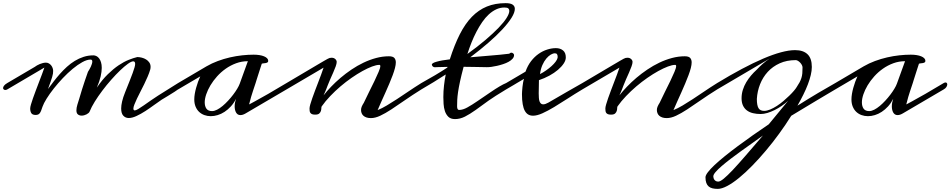

<svg xmlns="http://www.w3.org/2000/svg" viewBox="-46 -729 6044 1221"><path d="M1086.4 -200.7Q1092.8 -203.1 1096.7 -203.1Q1103.5 -203.1 1109.1 -199.7Q1114.7 -196.3 1114.7 -189.9Q1114.7 -183.1 1100.1 -171.1Q1085.4 -159.2 1064.5 -145.5Q1043.5 -131.8 1021 -118.4Q998.5 -105 982.4 -95.2Q960.9 -81.1 934.1 -61.3Q907.2 -41.5 878.7 -22.9Q850.1 -4.4 822.5 8.5Q794.9 21.5 772.5 21.5Q752.4 21.5 738.5 7.1Q724.6 -7.3 724.6 -39.1Q724.6 -58.1 730.5 -83.7Q736.3 -109.4 750 -143.1Q766.1 -183.1 778.1 -213.4Q790 -243.7 797.9 -265.1Q805.7 -286.6 809.6 -300.5Q813.5 -314.5 813.5 -322.3Q813.5 -338.9 801.3 -338.9Q789.1 -338.9 767.1 -323Q745.1 -307.1 718 -281.2Q690.9 -255.4 661.4 -221.9Q631.8 -188.5 605 -152.8Q578.1 -117.2 556.6 -82.5Q535.2 -47.9 523.9 -19.5Q522 -14.6 516.6 -10Q511.2 -5.4 504.2 -1.7Q497.1 2 488.8 4.2Q480.5 6.3 472.7 6.3Q459.5 6.3 449.7 -1.2Q439.9 -8.8 439.9 -27.3Q439.9 -43 446 -63.2Q452.1 -83.5 458 -101.6Q466.3 -130.9 475.8 -160.9Q485.4 -190.9 493.7 -215.8Q503.4 -244.6 513.2 -272Q517.6 -279.3 522.7 -287.8Q527.8 -296.4 531.7 -305.2Q535.6 -314 538.3 -322.5Q541 -331.1 541 -337.9Q541 -350.1 529.8 -350.1Q506.8 -350.1 477.3 -333.7Q447.8 -317.4 416.3 -291.3Q384.8 -265.1 353.5 -232.2Q322.3 -199.2 295.9 -165.8Q269.5 -132.3 250.5 -101.8Q231.4 -71.3 224.1 -49.8Q219.7 -36.6 216.1 -26.9Q212.4 -17.1 208 -10.7Q203.6 -4.4 197.3 -1.2Q190.9 2 180.7 2Q160.2 2 153.1 -9.5Q146 -21 146 -39.1Q146 -47.4 150.9 -64.7Q155.8 -82 163.8 -104.5Q171.9 -127 181.6 -153.1Q191.4 -179.2 201.4 -205.3Q211.4 -231.4 220.7 -255.9Q230 -280.3 236.3 -299.3L0 -160.2Q-6.3 -156.7 -12.2 -156.7Q-18.1 -156.7 -22.2 -160.2Q-26.4 -163.6 -26.4 -169.4Q-26.4 -175.8 -20.3 -184.1Q-14.2 -192.4 0 -200.7L174.3 -303.2Q180.7 -308.1 189.2 -313Q197.8 -317.9 207.3 -321.8Q216.8 -325.7 226.6 -328.1Q236.3 -330.6 246.1 -330.6Q256.8 -330.6 265.4 -325.4Q273.9 -320.3 279.8 -312.7Q285.6 -305.2 288.8 -295.9Q292 -286.6 292 -278.3Q292 -269.5 290.8 -261Q289.6 -252.4 285.9 -240Q282.2 -227.5 275.9 -209.5Q269.5 -191.4 259.3 -163.1Q276.4 -186 295.2 -210.7Q314 -235.4 335 -259Q356 -282.7 379.6 -304.2Q403.3 -325.7 429.7 -341.8Q456.1 -357.9 485.6 -367.4Q515.1 -377 547.9 -377Q557.6 -377 567.1 -372.3Q576.7 -367.7 584.2 -357.9Q591.8 -348.1 596.4 -333Q601.1 -317.9 601.1 -297.4Q601.1 -273.4 594 -242.4Q586.9 -211.4 569.8 -171.9Q604.5 -222.7 639.9 -257.1Q675.3 -291.5 708.7 -314Q742.2 -336.4 772.5 -348.4Q802.7 -360.4 827.1 -366.2Q840.8 -366.2 856 -362.3Q871.1 -358.4 883.3 -350.8Q895.5 -343.3 903.6 -331.5Q911.6 -319.8 911.6 -304.2Q911.6 -299.8 911.1 -295.4Q910.6 -291 909.2 -286.1Q903.3 -265.6 893.1 -241.9Q882.8 -218.3 871.1 -193.8Q859.4 -169.4 846.9 -145.8Q834.5 -122.1 824.7 -101.3Q814.9 -80.6 808.6 -64.2Q802.2 -47.9 802.2 -38.6Q802.2 -26.9 811 -26.9Q818.4 -26.9 833.7 -36.1Q849.1 -45.4 869.1 -59.3Q889.2 -73.2 912.6 -89.8Q936 -106.4 959.5 -121.1Z M1086.4 -160.2Q1083 -158.2 1080.1 -158.2Q1075.2 -158.2 1072.8 -162.4Q1070.3 -166.5 1070.3 -172.9Q1070.3 -179.7 1073.7 -187.5Q1077.1 -195.3 1086.4 -200.7L1267.1 -307.1Q1300.8 -326.7 1338.9 -340.8Q1377 -355 1416.3 -364Q1455.6 -373 1494.1 -377.2Q1532.7 -381.3 1566.9 -381.3Q1586.4 -381.3 1603.5 -378.7Q1620.6 -376 1633.1 -370.8Q1645.5 -365.7 1652.6 -358.4Q1659.7 -351.1 1659.7 -341.8Q1659.7 -335 1654.8 -332Q1649.9 -329.1 1643.3 -327.9Q1636.7 -326.7 1629.6 -326.2Q1622.6 -325.7 1618.7 -323.7Q1615.7 -314.5 1609.4 -295.2Q1603 -275.9 1596.7 -255.6Q1590.3 -235.4 1585.2 -219.5Q1580.1 -203.6 1579.6 -201.2Q1573.2 -180.7 1562.3 -149.2Q1551.3 -117.7 1538.1 -64.9Q1538.6 -64.9 1549.1 -70.6Q1559.6 -76.2 1576.4 -85.4Q1593.3 -94.7 1614.7 -106.9Q1636.2 -119.1 1659.2 -131.8L1775.9 -200.7Q1782.7 -204.6 1787.6 -204.6Q1793 -204.6 1795.9 -200.9Q1798.8 -197.3 1798.8 -191.9Q1798.8 -185.1 1793.5 -176Q1788.1 -167 1775.9 -160.2L1516.1 -7.8Q1506.3 -2 1498 0.5Q1489.7 2.9 1482.9 2.9Q1473.1 2.9 1466.3 -1.5Q1459.5 -5.9 1455.1 -13.7Q1450.7 -21.5 1448.5 -31.5Q1446.3 -41.5 1446.3 -52.7Q1446.3 -64.9 1448.7 -77.1Q1451.2 -89.4 1455.1 -100.6Q1440.9 -72.8 1422.1 -52.2Q1403.3 -31.7 1382.1 -17.8Q1360.8 -3.9 1338.4 2.9Q1315.9 9.8 1294.4 9.8Q1272.9 9.8 1253.9 2.9Q1234.9 -3.9 1220.5 -17.3Q1206.1 -30.8 1197.8 -50.8Q1189.5 -70.8 1189.5 -97.2Q1189.5 -112.8 1192.6 -131.8Q1195.8 -150.9 1201.2 -170.4Q1206.5 -189.9 1213.4 -208.7Q1220.2 -227.5 1227.5 -243.2ZM1530.3 -339.8Q1491.2 -339.8 1455.6 -326.7Q1419.9 -313.5 1389.4 -292Q1358.9 -270.5 1334.2 -242.9Q1309.6 -215.3 1292.2 -186.3Q1274.9 -157.2 1265.4 -128.9Q1255.9 -100.6 1255.9 -78.1Q1255.9 -53.2 1266.8 -37.8Q1277.8 -22.5 1302.7 -22.5Q1317.4 -22.5 1334.7 -31.5Q1352.1 -40.5 1369.9 -55.4Q1387.7 -70.3 1405 -89.1Q1422.4 -107.9 1437 -127.2Q1451.7 -146.5 1462.6 -164.8Q1473.6 -183.1 1478.5 -196.8Z M2366.2 -316.4Q2347.7 -316.4 2319.8 -305.9Q2292 -295.4 2258.8 -277.1Q2225.6 -258.8 2189.7 -233.9Q2153.8 -209 2119.4 -179.7Q2085 -150.4 2054 -117.9Q2022.9 -85.4 2000 -52.7Q1997.6 -50.3 1997.6 -41.7Q1997.6 -33.2 1994.9 -23.9Q1992.2 -14.6 1984.4 -7.3Q1976.6 0 1958.5 0Q1945.8 0 1938.7 -2.9Q1931.6 -5.9 1928 -11Q1924.3 -16.1 1923.3 -23.2Q1922.4 -30.3 1922.4 -39.1Q1922.4 -47.9 1927.2 -64.9Q1932.1 -82 1939.9 -104.5Q1947.8 -127 1957.5 -152.8Q1967.3 -178.7 1977.3 -204.6Q1987.3 -230.5 1996.3 -254.9Q2005.4 -279.3 2011.7 -298.8L1775.9 -160.2Q1773.4 -159.7 1771.7 -159.4Q1770 -159.2 1769 -159.2Q1762.2 -159.2 1759 -162.8Q1755.9 -166.5 1755.9 -171.9Q1755.9 -178.7 1761 -186.8Q1766.1 -194.8 1775.9 -200.7Q1849.1 -244.1 1896.7 -272.2Q1944.3 -300.3 1973.1 -317.4Q2002 -334.5 2016.4 -342.8Q2030.8 -351.1 2038.1 -355Q2044.9 -358.9 2050.5 -360.4Q2056.2 -361.8 2063 -361.8Q2077.1 -361.8 2086.2 -353.5Q2095.2 -345.2 2095.2 -335Q2095.2 -324.7 2088.9 -306.9Q2082.5 -289.1 2073.2 -268.1Q2064 -247.1 2054.2 -225.3Q2044.4 -203.6 2037.6 -185.1Q2034.7 -177.7 2033 -173.1Q2031.2 -168.5 2029.1 -162.6Q2026.9 -156.7 2022.9 -147.7Q2019 -138.7 2011.7 -122.6Q2032.2 -148.9 2059.8 -177.7Q2087.4 -206.5 2119.9 -234.1Q2152.3 -261.7 2189.2 -286.6Q2226.1 -311.5 2265.4 -330.3Q2304.7 -349.1 2345.7 -360.1Q2386.7 -371.1 2427.2 -371.1Q2452.1 -371.1 2461.7 -360.6Q2471.2 -350.1 2471.2 -332Q2471.2 -317.4 2465.8 -296.4Q2460.4 -275.4 2451.2 -250.7Q2441.9 -226.1 2430.2 -198Q2418.5 -169.9 2405.5 -141.4Q2392.6 -112.8 2379.6 -84Q2366.7 -55.2 2355.5 -28.8Q2383.3 -40 2413.6 -58.1Q2443.8 -76.2 2478.3 -98.6Q2512.7 -121.1 2551 -147.2Q2589.4 -173.3 2633.3 -200.7Q2636.7 -202.6 2642.6 -202.6Q2654.3 -202.6 2654.3 -189.5Q2654.3 -182.6 2648.9 -174.6Q2643.6 -166.5 2633.3 -160.2Q2575.2 -124 2528.3 -91.3Q2481.4 -58.6 2442.6 -33.2Q2403.8 -7.8 2371.8 7.1Q2339.8 22 2312.5 22Q2295.9 22 2284.2 17.8Q2272.5 13.7 2264.9 6.8Q2257.3 0 2253.7 -9.5Q2250 -19 2250 -29.3Q2250 -40.5 2254.6 -51.5Q2259.3 -62.5 2267.6 -75.2Q2282.7 -108.4 2301.3 -144.8Q2319.8 -181.2 2335.4 -213.9Q2351.1 -246.6 2361.8 -272Q2372.6 -297.4 2372.6 -308.6Q2372.6 -316.4 2366.2 -316.4Z M3162.1 -681.2Q3134.3 -681.2 3109.4 -669.4Q3084.5 -657.7 3062.3 -637.2Q3040 -616.7 3020.5 -588.4Q3001 -560.1 2983.9 -527.3Q2966.8 -494.6 2952.4 -458.5Q2938 -422.4 2926.3 -385.7Q2992.2 -433.1 3042 -475.6Q3091.8 -518.1 3125.5 -553.2Q3159.2 -588.4 3176 -615.5Q3192.9 -642.6 3192.9 -659.7Q3192.9 -669.4 3186.8 -675.3Q3180.7 -681.2 3162.1 -681.2ZM3211.4 -393.1Q3223.1 -387.2 3223.1 -378.9Q3223.1 -366.2 3213.6 -355.5Q3204.1 -344.7 3188.7 -336.2Q3173.3 -327.6 3154.1 -321.3Q3134.8 -314.9 3115.5 -310.5Q3096.2 -306.2 3078.6 -303.7Q3059.1 -301.3 3049.3 -301.8Q3011.2 -302.7 2974.1 -303.2L2902.3 -304.2Q2887.7 -249.5 2879.4 -210.7Q2871.1 -171.9 2866.9 -143.3Q2862.8 -114.7 2861.8 -93.8Q2860.8 -72.8 2860.8 -53.2Q2860.8 -42.5 2863.8 -36.1Q2866.7 -29.8 2873.5 -29.8Q2897.5 -29.8 2926.3 -45.9Q2955.6 -62 2991.7 -86.9L3072.8 -142.1Q3139.2 -187.5 3172.4 -200.7Q3174.8 -201.7 3182.1 -205.1Q3186 -206.5 3189.5 -206.5Q3200.2 -206.5 3200.2 -195.3Q3200.2 -188 3193.8 -178.2Q3187 -168.9 3172.4 -160.2Q3097.7 -115.2 3062 -89.8L2978.5 -29.3Q2941.4 -2.9 2910.6 12.7Q2879.4 28.3 2847.7 28.3Q2820.3 28.3 2805.2 13.7Q2790.5 -1 2783.4 -22.2Q2776.4 -43.5 2774.9 -67.9Q2773.4 -92.3 2773.4 -111.3Q2773.4 -148.4 2777.6 -185.1Q2781.7 -221.7 2788.6 -255.4L2711.9 -207L2633.3 -160.2Q2630.9 -158.7 2627.9 -158.7Q2622.6 -158.7 2617.7 -163.3Q2612.8 -168 2612.8 -174.8Q2612.8 -180.2 2617.2 -187Q2621.6 -193.8 2633.3 -200.7L2719.7 -250Q2760.7 -274.4 2798.8 -299.3L2799.8 -303.7L2737.3 -302.2Q2732.4 -302.2 2728 -301.8Q2723.6 -301.3 2719.7 -301.3Q2711.4 -301.3 2706.3 -306.4Q2701.2 -311.5 2700.2 -317.9Q2700.2 -323.2 2708.5 -328.1Q2716.8 -333 2731.9 -336.9Q2747.1 -341.3 2768.1 -345Q2789.1 -348.6 2814.5 -351.6Q2843.8 -443.4 2877.9 -510.7Q2912.1 -578.1 2954.8 -622.1Q2997.6 -666 3050.3 -687.5Q3103 -709 3169.4 -709Q3200.2 -709 3214.1 -699.5Q3228 -689.9 3228 -672.9Q3228 -649.4 3207.3 -616.2Q3186.5 -583 3149.2 -542.7Q3111.8 -502.4 3059.8 -457.3Q3007.8 -412.1 2944.8 -364.7Q2976.1 -367.7 3008.3 -370.1L3071.8 -375.5Q3103 -377.9 3133.1 -380.9Q3163.1 -383.8 3190.4 -387.2Q3195.8 -388.7 3198.2 -391.4Q3200.7 -394 3206.5 -394Q3208.5 -394 3211.4 -393.1Z M3172.4 -160.2Q3167.5 -156.7 3161.1 -156.7Q3154.8 -156.7 3150.9 -160.4Q3147 -164.1 3147 -169.9Q3147 -176.3 3152.6 -184.3Q3158.2 -192.4 3172.4 -200.7L3295.9 -273.4Q3309.6 -312 3331.3 -340.1Q3353 -368.2 3379.2 -386.5Q3405.3 -404.8 3433.8 -413.8Q3462.4 -422.9 3489.3 -422.9Q3516.6 -422.9 3534.4 -408.4Q3552.2 -394 3552.2 -363.8Q3552.2 -345.2 3538.8 -325Q3525.4 -304.7 3502.2 -284.9Q3479 -265.1 3447.8 -248Q3416.5 -231 3381.3 -219.2Q3381.3 -195.8 3380.6 -174.8Q3379.9 -153.8 3379.9 -135.3Q3379.9 -119.6 3380.9 -106.7Q3381.8 -93.8 3385 -84.7Q3388.2 -75.7 3393.8 -70.6Q3399.4 -65.4 3408.2 -65.4Q3421.9 -65.4 3441.2 -76.4Q3460.4 -87.4 3489.7 -104.5Q3516.1 -120.1 3557.1 -143.6Q3598.1 -167 3657.2 -200.7Q3659.2 -202.1 3662.6 -202.1Q3668 -202.1 3672.1 -197.5Q3676.3 -192.9 3676.3 -186Q3676.3 -180.2 3672.1 -173.3Q3668 -166.5 3657.2 -160.2Q3608.9 -131.3 3563.5 -101.8Q3518.1 -72.3 3477.8 -48.1Q3437.5 -23.9 3403.3 -8.5Q3369.1 6.8 3343.8 6.8Q3326.7 6.8 3313.7 -0.5Q3300.8 -7.8 3291.7 -23.9Q3282.7 -40 3278.1 -66.2Q3273.4 -92.3 3273.4 -129.9Q3273.4 -135.7 3274.2 -148.7Q3274.9 -161.6 3276.6 -176.5Q3278.3 -191.4 3280.8 -205.6Q3283.2 -219.7 3286.6 -227.5Q3283.2 -225.6 3276.6 -221.7Q3270 -217.8 3261.2 -212.6Q3252.4 -207.5 3242.7 -201.7Q3232.9 -195.8 3223.1 -189.9ZM3499.5 -359.9Q3500.5 -362.8 3500.5 -366.2Q3500.5 -378.4 3496.3 -384.3Q3492.2 -390.1 3482.4 -390.1Q3471.2 -390.1 3456.5 -381.6Q3441.9 -373 3428 -356.4Q3414.1 -339.8 3403.1 -314.9Q3392.1 -290 3388.2 -257.8Q3408.2 -268.1 3427.2 -281.5Q3446.3 -294.9 3461.7 -308.8Q3477.1 -322.8 3487.1 -336.2Q3497.1 -349.6 3499.5 -359.9Z M4247.6 -316.4Q4229 -316.4 4201.2 -305.9Q4173.3 -295.4 4140.1 -277.1Q4106.9 -258.8 4071 -233.9Q4035.2 -209 4000.7 -179.7Q3966.3 -150.4 3935.3 -117.9Q3904.3 -85.4 3881.3 -52.7Q3878.9 -50.3 3878.9 -41.7Q3878.9 -33.2 3876.2 -23.9Q3873.5 -14.6 3865.7 -7.3Q3857.9 0 3839.8 0Q3827.1 0 3820.1 -2.9Q3813 -5.9 3809.3 -11Q3805.7 -16.1 3804.7 -23.2Q3803.7 -30.3 3803.7 -39.1Q3803.7 -47.9 3808.6 -64.9Q3813.5 -82 3821.3 -104.5Q3829.1 -127 3838.9 -152.8Q3848.6 -178.7 3858.6 -204.6Q3868.7 -230.5 3877.7 -254.9Q3886.7 -279.3 3893.1 -298.8L3657.2 -160.2Q3654.8 -159.7 3653.1 -159.4Q3651.4 -159.2 3650.4 -159.2Q3643.6 -159.2 3640.4 -162.8Q3637.2 -166.5 3637.2 -171.9Q3637.2 -178.7 3642.3 -186.8Q3647.5 -194.8 3657.2 -200.7Q3730.5 -244.1 3778.1 -272.2Q3825.7 -300.3 3854.5 -317.4Q3883.3 -334.5 3897.7 -342.8Q3912.1 -351.1 3919.4 -355Q3926.3 -358.9 3931.9 -360.4Q3937.5 -361.8 3944.3 -361.8Q3958.5 -361.8 3967.5 -353.5Q3976.6 -345.2 3976.6 -335Q3976.6 -324.7 3970.2 -306.9Q3963.9 -289.1 3954.6 -268.1Q3945.3 -247.1 3935.5 -225.3Q3925.8 -203.6 3918.9 -185.1Q3916 -177.7 3914.3 -173.1Q3912.6 -168.5 3910.4 -162.6Q3908.2 -156.7 3904.3 -147.7Q3900.4 -138.7 3893.1 -122.6Q3913.6 -148.9 3941.2 -177.7Q3968.8 -206.5 4001.2 -234.1Q4033.7 -261.7 4070.6 -286.6Q4107.4 -311.5 4146.7 -330.3Q4186 -349.1 4227.1 -360.1Q4268.1 -371.1 4308.6 -371.1Q4333.5 -371.1 4343 -360.6Q4352.5 -350.1 4352.5 -332Q4352.5 -317.4 4347.2 -296.4Q4341.8 -275.4 4332.5 -250.7Q4323.2 -226.1 4311.5 -198Q4299.8 -169.9 4286.9 -141.4Q4273.9 -112.8 4261 -84Q4248 -55.2 4236.8 -28.8Q4264.6 -40 4294.9 -58.1Q4325.2 -76.2 4359.6 -98.6Q4394 -121.1 4432.4 -147.2Q4470.7 -173.3 4514.6 -200.7Q4518.1 -202.6 4523.9 -202.6Q4535.6 -202.6 4535.6 -189.5Q4535.6 -182.6 4530.3 -174.6Q4524.9 -166.5 4514.6 -160.2Q4456.5 -124 4409.7 -91.3Q4362.8 -58.6 4324 -33.2Q4285.2 -7.8 4253.2 7.1Q4221.2 22 4193.8 22Q4177.2 22 4165.5 17.8Q4153.8 13.7 4146.2 6.8Q4138.7 0 4135 -9.5Q4131.3 -19 4131.3 -29.3Q4131.3 -40.5 4136 -51.5Q4140.6 -62.5 4148.9 -75.2Q4164.1 -108.4 4182.6 -144.8Q4201.2 -181.2 4216.8 -213.9Q4232.4 -246.6 4243.2 -272Q4253.9 -297.4 4253.9 -308.6Q4253.9 -316.4 4247.6 -316.4Z M5265.6 -200.7Q5269 -202.6 5273.9 -202.6Q5279.8 -202.6 5284.4 -199Q5289.1 -195.3 5289.1 -189Q5289.1 -182.6 5283.7 -175.3Q5278.3 -168 5265.6 -160.2Q5241.7 -146 5210.7 -127.7Q5179.7 -109.4 5143.8 -87.9Q5107.9 -66.4 5067.9 -42.2Q5027.8 -18.1 4985.8 7.3Q4950.2 64.5 4908.9 121.1Q4867.7 177.7 4824.2 229.2Q4780.8 280.8 4737.3 325.2Q4693.8 369.6 4653.8 402.3Q4613.8 435.1 4578.9 453.6Q4543.9 472.2 4518.6 472.2Q4500 472.2 4485.4 468.8Q4470.7 465.3 4460.7 456.8Q4450.7 448.2 4445.6 434.1Q4440.4 419.9 4440.4 398.4Q4440.4 386.2 4455.6 366.2Q4470.7 346.2 4498 320.6Q4525.4 294.9 4563 264.4Q4600.6 233.9 4645.3 200.7Q4689.9 167.5 4740.2 132.1Q4790.5 96.7 4842.8 61.5Q4897.5 -5.9 4965.8 -87.9Q4947.3 -70.8 4925.3 -55.7Q4903.3 -40.5 4880.1 -29.1Q4856.9 -17.6 4834 -10.7Q4811 -3.9 4791 -3.9Q4764.6 -3.9 4742.4 -9.3Q4720.2 -14.6 4704.1 -26.6Q4688 -38.6 4679 -57.6Q4669.9 -76.7 4669.9 -104Q4669.9 -131.8 4678 -157.5Q4686 -183.1 4699.7 -206.1Q4713.4 -229 4730.5 -249Q4747.6 -269 4766.1 -285.6Q4784.2 -305.2 4804.4 -323Q4824.7 -340.8 4848.1 -356.4L4514.6 -160.2Q4506.3 -155.8 4501 -155.8Q4488.8 -155.8 4488.8 -168Q4488.8 -174.8 4494.9 -183.6Q4501 -192.4 4514.6 -200.7Q4598.1 -251.5 4671.6 -290.5Q4745.1 -329.6 4807.4 -356.2Q4869.6 -382.8 4920.7 -396.5Q4971.7 -410.2 5010.3 -410.2Q5062 -410.2 5089.4 -384Q5116.7 -357.9 5116.7 -303.2Q5116.7 -279.8 5110.1 -252Q5103.5 -224.1 5091.6 -192.6Q5079.6 -161.1 5062.7 -127Q5045.9 -92.8 5025.4 -57.1Q5095.7 -101.6 5157 -137.9Q5218.3 -174.3 5265.6 -200.7ZM4767.1 -100.1Q4767.1 -58.6 4777.6 -41.3Q4788.1 -23.9 4813 -23.9Q4831.1 -23.9 4852.1 -32.7Q4873 -41.5 4894.5 -55.4Q4916 -69.3 4936.3 -86.7Q4956.5 -104 4973.6 -120.6Q4990.7 -137.2 5002.7 -151.4Q5014.6 -165.5 5019.5 -173.8Q5031.2 -191.4 5038.6 -205.1Q5045.9 -218.8 5050.3 -232.7Q5054.7 -246.6 5056.2 -262.5Q5057.6 -278.3 5057.6 -300.3Q5057.6 -307.6 5053.2 -315.9Q5048.8 -324.2 5042.2 -331.1Q5035.6 -337.9 5028.1 -342.3Q5020.5 -346.7 5014.6 -346.7Q4957 -346.7 4912.4 -326.4Q4867.7 -306.2 4836.4 -272Q4805.2 -237.8 4787.6 -193.4Q4770 -148.9 4767.1 -100.1ZM4521.5 425.8Q4534.2 425.8 4556.6 407.2Q4579.1 388.7 4613.8 352.1Q4648.4 315.4 4695.8 260.5Q4743.2 205.6 4805.7 132.8Q4773.9 155.8 4738 181.2Q4702.1 206.5 4667.2 231.7Q4632.3 256.8 4600.3 281.2Q4568.4 305.7 4543.7 326.9Q4519 348.1 4504.6 365Q4490.2 381.8 4490.2 392.6Q4490.2 397 4491.7 402.8Q4493.2 408.7 4496.8 413.8Q4500.5 418.9 4506.6 422.4Q4512.7 425.8 4521.5 425.8Z M5265.6 -160.2Q5262.2 -158.2 5259.3 -158.2Q5254.4 -158.2 5252 -162.4Q5249.5 -166.5 5249.5 -172.9Q5249.5 -179.7 5252.9 -187.5Q5256.3 -195.3 5265.6 -200.7L5446.3 -307.1Q5480 -326.7 5518.1 -340.8Q5556.2 -355 5595.5 -364Q5634.8 -373 5673.3 -377.2Q5711.9 -381.3 5746.1 -381.3Q5765.6 -381.3 5782.7 -378.7Q5799.8 -376 5812.3 -370.8Q5824.7 -365.7 5831.8 -358.4Q5838.9 -351.1 5838.9 -341.8Q5838.9 -335 5834 -332Q5829.1 -329.1 5822.5 -327.9Q5815.9 -326.7 5808.8 -326.2Q5801.8 -325.7 5797.9 -323.7Q5794.9 -314.5 5788.6 -295.2Q5782.2 -275.9 5775.9 -255.6Q5769.5 -235.4 5764.4 -219.5Q5759.3 -203.6 5758.8 -201.2Q5752.4 -180.7 5741.5 -149.2Q5730.5 -117.7 5717.3 -64.9Q5717.8 -64.9 5728.3 -70.6Q5738.8 -76.2 5755.6 -85.4Q5772.5 -94.7 5793.9 -106.9Q5815.4 -119.1 5838.4 -131.8L5955.1 -200.7Q5961.9 -204.6 5966.8 -204.6Q5972.2 -204.6 5975.1 -200.9Q5978 -197.3 5978 -191.9Q5978 -185.1 5972.7 -176Q5967.3 -167 5955.1 -160.2L5695.3 -7.8Q5685.5 -2 5677.2 0.5Q5668.9 2.9 5662.1 2.9Q5652.3 2.9 5645.5 -1.5Q5638.7 -5.9 5634.3 -13.7Q5629.9 -21.5 5627.7 -31.5Q5625.5 -41.5 5625.5 -52.7Q5625.5 -64.9 5627.9 -77.1Q5630.4 -89.4 5634.3 -100.6Q5620.1 -72.8 5601.3 -52.2Q5582.5 -31.7 5561.3 -17.8Q5540 -3.9 5517.6 2.9Q5495.1 9.8 5473.6 9.8Q5452.1 9.8 5433.1 2.9Q5414.1 -3.9 5399.7 -17.3Q5385.3 -30.8 5377 -50.8Q5368.7 -70.8 5368.7 -97.2Q5368.7 -112.8 5371.8 -131.8Q5375 -150.9 5380.4 -170.4Q5385.7 -189.9 5392.6 -208.7Q5399.4 -227.5 5406.7 -243.2ZM5709.5 -339.8Q5670.4 -339.8 5634.8 -326.7Q5599.1 -313.5 5568.6 -292Q5538.1 -270.5 5513.4 -242.9Q5488.8 -215.3 5471.4 -186.3Q5454.1 -157.2 5444.6 -128.9Q5435.1 -100.6 5435.1 -78.1Q5435.1 -53.2 5446 -37.8Q5457 -22.5 5481.9 -22.5Q5496.6 -22.5 5513.9 -31.5Q5531.2 -40.5 5549.1 -55.4Q5566.9 -70.3 5584.2 -89.1Q5601.6 -107.9 5616.2 -127.2Q5630.9 -146.5 5641.8 -164.8Q5652.8 -183.1 5657.7 -196.8Z"/></svg>

Font: Meddon
Style: Regular
Weight: 400
Designer: Vernon Adams
Foundry: Vernon Adams
Version: Version 1.000